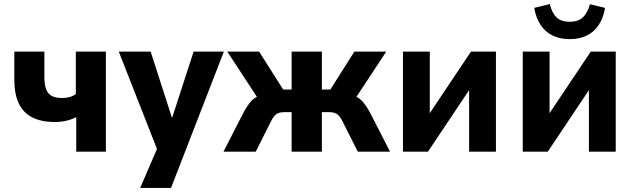

<svg xmlns="http://www.w3.org/2000/svg" viewBox="-20 -752 3140 952"><path d="M358 0V-171Q334 -159 307 -153Q280 -147 252 -147Q185 -147 140 -170Q95 -193 73 -239.5Q51 -286 51 -356V-496H200V-371Q200 -335 208 -311.5Q216 -288 235.5 -277Q255 -266 288 -266Q308 -266 325.5 -271Q343 -276 356 -286V-496H505V0Z M675 180 775 -52V29L569 -496H727L841 -142H825L940 -496H1090L828 180Z M1088 0 1189 -197Q1204 -224 1218 -242Q1232 -260 1251 -270.5Q1270 -281 1297 -286L1274 -241L1107 -496H1265L1384 -308H1426V-496H1576V-308H1618L1737 -496H1895L1727 -241L1704 -286Q1732 -281 1750.5 -270.5Q1769 -260 1783.5 -242Q1798 -224 1813 -197L1914 0H1754L1680 -147Q1671 -166 1662 -176.5Q1653 -187 1641 -191.5Q1629 -196 1613 -196H1576V0H1426V-196H1389Q1372 -196 1360.5 -191.5Q1349 -187 1340 -176.5Q1331 -166 1322 -147L1248 0Z M1978 0V-496H2111V-152H2085L2315 -496H2439V0H2306V-344H2332L2102 0Z M2572 0V-496H2705V-152H2679L2909 -496H3033V0H2900V-344H2926L2696 0ZM2805 -558Q2756 -558 2719.5 -576Q2683 -594 2660 -629Q2637 -664 2629 -713L2706 -732Q2717 -687 2740 -665.5Q2763 -644 2805 -644Q2846 -644 2869.5 -665.5Q2893 -687 2905 -731L2980 -713Q2972 -663 2948.5 -628Q2925 -593 2889 -575.5Q2853 -558 2805 -558Z"/></svg>

Font: Nunito Sans 10pt SemiCondensed ExtraBold
Style: Regular
Weight: 800
Width: 4
Designer: Vernon Adams
Foundry: Vernon Adams
Version: Version 3.101;gftools[0.9.27]